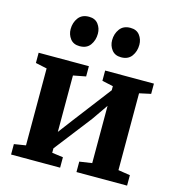

<svg xmlns="http://www.w3.org/2000/svg" viewBox="-116 -903 931 1004"><g transform="rotate(15 349.0 -401.0)"><path d="M35 0V-56.5L98 -66.5V-483L36.5 -496V-551.5H308.5V-496L240.5 -483V-177.5L299 -255L456.5 -461V-483L396.5 -496V-551.5H660.5V-496L598.5 -482.5V-66.5L663 -56.5V0H389V-56.5L456.5 -66.5V-376.5L396.5 -290L240.5 -88.5V-64.5L300.5 -56.5V0ZM233.5 -640Q200.5 -640 183.2 -662.5Q166 -685 166 -714.5Q166 -749.5 185.2 -775.5Q204.5 -801.5 242 -801.5H243Q276 -801.5 293 -779.2Q310 -757 310 -727.5Q310 -692 291.2 -666Q272.5 -640 234.5 -640ZM458 -640Q425 -640 407.8 -662.5Q390.5 -685 390.5 -714.5Q390.5 -749.5 409.8 -775.5Q429 -801.5 466.5 -801.5H467.5Q500.5 -801.5 517.5 -779.2Q534.5 -757 534.5 -727.5Q534.5 -692 515.5 -666Q496.5 -640 459 -640Z"/></g></svg>

Font: Merriweather 28pt
Style: Bold
Weight: 700
Version: Version 2.100